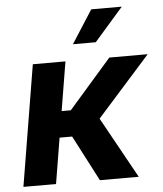

<svg xmlns="http://www.w3.org/2000/svg" viewBox="-54 -809 727 856"><g transform="rotate(-5 310.0 -381.0)"><path d="M16.1 0 105.5 -541H251.5L215.3 -321.8H256.3L447.8 -541H619.6L380.9 -273.4L532.2 0H358.4L252 -204.6H195.8L162.1 0ZM291.5 -614.3 386.2 -762.2H522.9L393.6 -614.3Z"/></g></svg>

Font: Inter 17pt
Style: Bold Italic
Weight: 700
Italic angle: -9.3988°
Version: Version 4.001;git-66647c0bb